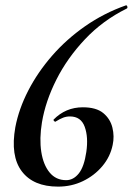

<svg xmlns="http://www.w3.org/2000/svg" viewBox="-20 -681 494 714"><path d="M196 13Q104 13 61 -44Q18 -101 37 -208Q50 -276 85 -344Q120 -412 173.5 -473.5Q227 -535 296.5 -583.5Q366 -632 448 -661Q452 -662 453.5 -656.5Q455 -651 451 -649Q362 -605 296 -535Q230 -465 189.5 -384.5Q149 -304 136 -226Q126 -165 133.5 -116.5Q141 -68 164.5 -39.5Q188 -11 226 -11Q253 -11 273 -36Q293 -61 301 -116Q309 -171 295 -209.5Q281 -248 240 -248Q227 -248 215 -243.5Q203 -239 187 -229Q185 -227 181.5 -230.5Q178 -234 179 -236Q224 -282 288 -282Q338 -282 364 -260.5Q390 -239 398 -206.5Q406 -174 399 -142Q390 -98 360.5 -63Q331 -28 288.5 -7.5Q246 13 196 13Z"/></svg>

Font: Cormorant Garamond Light
Style: Italic
Weight: 300
Italic angle: -10°
Designer: Christian Thalmann (Catharsis Fonts)
Foundry: Catharsis Fonts
Version: Version 4.001